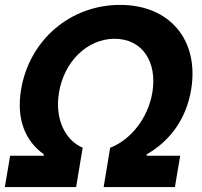

<svg xmlns="http://www.w3.org/2000/svg" viewBox="-20 -757 819 777"><path d="M-0.4 0H288L314.6 -159.1C242.5 -190.3 201 -277 218.8 -382.8C239.3 -507.5 333.1 -600.1 443.9 -600.1C555 -600.1 617.2 -507.5 596.6 -382.8C578.8 -277 507.5 -190.3 425.8 -159.1L399.5 0H687.9L709.2 -126.8H573.2L573.9 -132.5C666.5 -185.7 733.3 -273.1 753.6 -394.5C786.6 -595.2 666.9 -737.2 465.9 -737.2C264.9 -737.2 98.7 -595.2 65.3 -394.5C45.1 -273.1 83.1 -185.7 157.3 -132.5L157 -126.8H21Z"/></svg>

Font: Margiela Sans
Style: Bold Italic
Weight: 700
Italic angle: -9.39999°
Designer: Stefan Endress, Andreas Faust
Version: Version 1.100;FEAKit 1.0